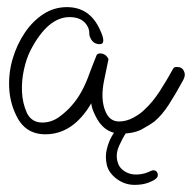

<svg xmlns="http://www.w3.org/2000/svg" viewBox="-20 -367 539 539"><path d="M107.3 10Q49.3 10 24.6 -45Q7.3 -81 5.7 -122.5Q4.1 -164 16 -203.5Q27.9 -243 49.9 -275.5Q71.9 -308 101.9 -327.5Q131.9 -347 167.9 -347Q231.9 -347 260.4 -284Q279.9 -243 259.9 -243Q241.9 -243 234 -260Q230.4 -267 230.6 -274.5Q230.9 -282 226.8 -291Q213.3 -319 175.3 -319Q114.3 -319 65.8 -226Q54.1 -203 47.3 -172Q40.4 -141 41.7 -109.5Q43 -78 55.5 -50Q68.7 -23 98.7 -23Q124.7 -23 146.5 -39Q168.3 -55 182.4 -72Q211.8 -105 231.6 -162Q234.7 -170 239.7 -183Q244.7 -196 251.1 -212Q253.9 -217 260.9 -217Q276.9 -217 284.6 -201L272.8 -144Q260.7 -88 277 -52Q289 -26 314 -26Q335 -26 355 -37Q374.9 -48 385.4 -59Q408.5 -80 428.8 -111.5Q449 -143 466.6 -175Q468.7 -179 476.7 -179Q491.7 -179 496.4 -167Q502 -156 494.2 -142Q472.4 -102 454 -73.5Q435.6 -45 414.8 -27Q400.3 -16 378.1 -4Q355.8 8 319.8 8Q270.8 8 246.8 -44Q237.2 -64 236.2 -77Q185.3 10 107.3 10ZM357.9 152Q329.9 152 307.4 135Q285 118 279.9 96Q274.6 73 279.8 52Q284.9 31 293.8 15.5Q302.8 0 308.6 -5Q313.5 -10 321.5 -10Q333.5 -10 335.5 -1Q336.5 3 333.4 7Q324.4 20 314.5 42Q304.5 64 309.4 85Q313.5 103 328.4 113Q343.2 123 362.2 123Q374.2 123 385 120Q395.8 117 402.9 113Q408.4 111 410.4 111Q420.4 111 422.7 121Q424.3 128 419.5 133Q413.9 139 397.4 145.5Q380.9 152 357.9 152Z"/></svg>

Font: Oooh Baby
Style: Normal
Weight: 400
Designer: Robert E. Leuschke
Foundry: Robert E. Leuschke
Version: Version 1.011; ttfautohint (v1.8.3)